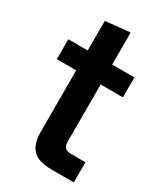

<svg xmlns="http://www.w3.org/2000/svg" viewBox="-176 -769 724 843"><g transform="rotate(30 186.0 -347.5)"><path d="M231.9 0Q161.1 0 133.5 -30Q106 -60.1 106 -121.1V-431.2H7.8V-532.2H106V-682.1L230 -694.8V-532.2H342.8V-431.2H230V-144Q230 -119.6 240.2 -110.8Q250.5 -102.1 274.9 -102.1H342.8V0Z"/></g></svg>

Font: Lumene Sans
Style: Bold
Weight: 600
Designer: Deni Anggara
Version: Version 1.003;Glyphs 3.1.2 (3151)